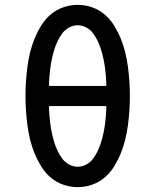

<svg xmlns="http://www.w3.org/2000/svg" viewBox="-20 -763 640 791"><path d="M300 8Q270 8 241 -2Q212 -12 189 -31.5Q166 -51 150 -77Q134 -103 122.5 -131Q111 -159 104 -188Q97 -217 93 -247Q89 -277 87 -307Q85 -337 85 -368Q85 -398 87 -428Q89 -458 93 -488Q97 -518 104 -547Q111 -576 122.5 -604Q134 -632 150 -658Q166 -684 189 -703.5Q212 -723 241 -733Q270 -743 300 -743Q330 -743 359 -733Q388 -723 411 -703.5Q434 -684 450 -658Q466 -632 477.5 -604Q489 -576 496 -547Q503 -518 507 -488Q511 -458 513 -428Q515 -398 515 -367Q515 -337 513 -307Q511 -277 507 -247Q503 -217 496 -188Q489 -159 477.5 -131Q466 -103 450 -77Q434 -51 411 -31.5Q388 -12 359 -2Q330 8 300 8ZM182 -409H418Q418 -428 416.5 -447Q415 -466 412.5 -484.5Q410 -503 406 -521.5Q402 -540 396.5 -558Q391 -576 383 -593Q375 -610 364 -625Q353 -640 336 -649.5Q319 -659 300 -659Q281 -659 264 -649.5Q247 -640 236 -625Q225 -610 217 -593Q209 -576 203.5 -558Q198 -540 194 -521.5Q190 -503 187.5 -484.5Q185 -466 183.5 -447Q182 -428 182 -409ZM300 -76Q319 -76 336 -85.5Q353 -95 364 -110Q375 -125 383 -142Q391 -159 396.5 -177Q402 -195 406 -213.5Q410 -232 412.5 -250.5Q415 -269 416.5 -288Q418 -307 418 -326H182Q182 -307 183.5 -288Q185 -269 187.5 -250.5Q190 -232 194 -213.5Q198 -195 203.5 -177Q209 -159 217 -142Q225 -125 236 -110Q247 -95 264 -85.5Q281 -76 300 -76Z"/></svg>

Font: Iosevka Fixed Curly Md Ex
Style: Regular
Weight: 500
Width: 7
Monospace: yes
Designer: Belleve Invis
Foundry: Belleve Invis
Version: Version 30.1.2